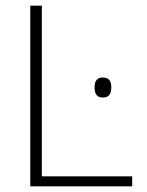

<svg xmlns="http://www.w3.org/2000/svg" viewBox="-20 -659 521 679"><path d="M128 0H87V-639H128ZM106 -35.5H447.5V0H106ZM343.5 -314Q329 -314 321.8 -322.8Q314.5 -331.5 314.5 -348.5V-351.5Q314.5 -368 321.8 -376.5Q329 -385 343.5 -385Q359 -385 366.2 -376.5Q373.5 -368 373.5 -351.5V-348.5Q373.5 -331.5 366.2 -322.8Q359 -314 343.5 -314Z"/></svg>

Font: Anek Latin Medium ExtraLight
Style: Regular
Weight: 250
Version: Version 1.003